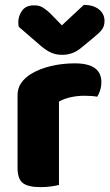

<svg xmlns="http://www.w3.org/2000/svg" viewBox="-20 -760 451 788"><path d="M222 -1Q211 2 190.5 5Q170 8 146 8Q96 8 74 -8.5Q52 -25 52 -72V-369Q52 -398 67 -419.5Q82 -441 108 -457Q143 -478 189.5 -489Q236 -500 287 -500Q396 -500 396 -423Q396 -405 391 -389.5Q386 -374 379 -363Q360 -367 324 -367Q298 -367 270.5 -361Q243 -355 222 -343ZM234 -656 324 -740Q363 -740 386 -721.5Q409 -703 409 -674Q409 -652 397.5 -637.5Q386 -623 361 -603L316 -566Q296 -549 276.5 -542Q257 -535 237 -535Q223 -535 212 -537Q201 -539 189.5 -544Q178 -549 164 -559Q150 -569 131 -586L57 -650Q56 -655 55.5 -659Q55 -663 55 -668Q55 -694 70.5 -716Q86 -738 119 -738Q129 -738 137.5 -736.5Q146 -735 155 -729.5Q164 -724 175 -715Q186 -706 200 -691Z"/></svg>

Font: Baloo Chettan 2 ExtraBold
Style: Regular
Weight: 800
Designer: Maithili Shingre, Unnati Kotecha and Ek Type
Foundry: Ek Type
Version: Version 1.640;hotconv 1.0.111;makeotfexe 2.5.65597; ttfautoh